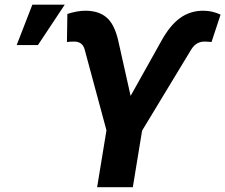

<svg xmlns="http://www.w3.org/2000/svg" viewBox="-20 -782 941 802"><path d="M385.7 0 424.7 -237.6 333.8 -574.6Q324.9 -608.3 290.1 -608.3Q272 -608.3 259.6 -606.5L261.4 -723.7Q302.6 -737.2 337 -737.2Q391 -737.2 424 -710Q457 -682.9 473 -616.1L525.6 -381.4L654.1 -611.2Q689.6 -675.8 731.9 -706.5Q774.1 -737.2 829.2 -737.2Q866.8 -737.2 901.3 -720.9L863.6 -606.5Q845.9 -608.3 833.8 -608.3Q798.7 -608.3 778.4 -574.6L573.5 -236.2L534.8 0ZM49.7 -593.8 115.1 -762.4H250.4L138.5 -593.8Z"/></svg>

Font: Karasuma Gothic
Style: Bold Italic
Weight: 700
Italic angle: 9.39998°
Designer: Rasmus Andersson / Ryoko Nishizuka
Foundry: Genbu
Version: Version 1.00